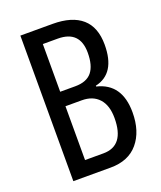

<svg xmlns="http://www.w3.org/2000/svg" viewBox="-133 -800 744 885"><g transform="rotate(-20 238.5 -357.0)"><path d="M231 -714Q326 -714 375 -671Q424 -628 424 -542Q424 -401 321 -378V-374Q438 -346 438 -205Q438 -112 391 -56Q344 0 256 0H73V-714ZM231 -408Q287 -408 312.5 -439.5Q338 -471 338 -534Q338 -642 230 -642H157V-408ZM157 -337V-73H247Q351 -73 351 -209Q351 -271 321 -304Q291 -337 237 -337Z"/></g></svg>

Font: Noto Sans Bengali UI ExtraCondensed
Style: Regular
Weight: 400
Width: 2
Designer: Jelle Bosma - Monotype Design Team
Foundry: Monotype Imaging Inc.
Version: Version 2.003; ttfautohint (v1.8.4.7-5d5b)